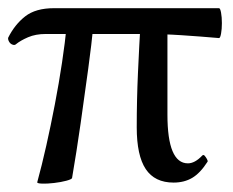

<svg xmlns="http://www.w3.org/2000/svg" viewBox="-20 -435 569 469"><path d="M19 -327Q16 -324 10.5 -326Q5 -328 2 -333.5Q-1 -339 0 -343Q16 -375 41.5 -395Q67 -415 112 -415H515Q518 -415 520 -404Q522 -393 522 -378.5Q522 -364 520 -353Q518 -342 515 -342Q469 -346 423.5 -349Q378 -352 332 -352H92Q67 -352 48.5 -344Q30 -336 19 -327ZM71 10Q82 -30 93 -79Q104 -128 114 -180Q124 -232 131.5 -282Q139 -332 143 -373L208 -372Q204 -330 195.5 -267Q187 -204 177 -134Q167 -64 156 0Q155 3 142 6.5Q129 10 112 12Q95 14 82.5 13.5Q70 13 71 10ZM404 11Q358 11 336 -22Q314 -55 314 -124Q314 -190 317 -257Q320 -324 324 -391H389V-155Q389 -36 439 -36Q456 -36 474 -55Q477 -58 480 -54.5Q483 -51 485.5 -46.5Q488 -42 487 -40Q469 -12 449.5 -0.5Q430 11 404 11Z"/></svg>

Font: Junicode VF
Style: Regular
Weight: 400
Designer: Peter S. Baker
Version: Version 2.213